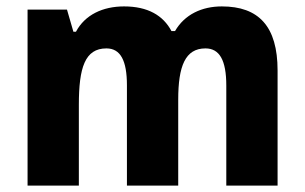

<svg xmlns="http://www.w3.org/2000/svg" viewBox="-20 -579 950 599"><path d="M672 -559C610 -559 556 -534 526 -482H515C489 -531 441 -559 367 -559C301 -559 245 -533 217 -480H209L189 -549H66V0H226V-252C226 -368 245 -428 312 -428C356 -428 376 -390 376 -313V0H536V-268C536 -373 558 -428 621 -428C665 -428 686 -391 686 -312V0H846V-359C846 -497 787 -559 672 -559Z"/></svg>

Font: Noto Sans Gujarati UI SemiCondensed ExtraBold
Style: Regular
Weight: 800
Width: 4
Designer: Jelle Bosma - Monotype Design Team, Universal Thirst
Foundry: Monotype Imaging Inc.
Version: Version 2.106